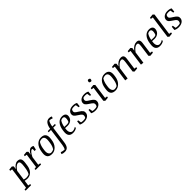

<svg xmlns="http://www.w3.org/2000/svg" viewBox="555 -2963 5387 5387"><g transform="rotate(-45 3248.0 -270.0)"><path d="M199.2 -347.2 157.2 -46.4Q262.7 -8.3 358.9 -54.7Q399.9 -123.5 416 -240.7L424.8 -304.7Q438.5 -399.9 426.5 -443.8Q414.6 -487.8 370.6 -487.8Q326.7 -487.8 282 -449Q237.3 -410.2 199.2 -347.2ZM252.4 10.7Q207.5 10.7 150.9 -2L127.9 161.1L197.3 170.9L189 212.4H-24.4L-28.3 170.9L40 161.1L129.4 -478.5L60.5 -488.3L68.8 -529.8L181.2 -540.5L220.7 -502.4L207.5 -409.2Q247.6 -470.2 296.9 -505.4Q346.2 -540.5 395 -540.5Q478.5 -540.5 505.6 -493.2Q532.7 -445.8 518.6 -347.7L505.9 -255.9Q488.3 -132.3 419.9 -60.8Q351.6 10.7 252.4 10.7Z M1019 -515.1 991.7 -399.4 939.9 -393.6V-478Q933.1 -482.9 916.5 -482.9Q887.2 -482.9 850.3 -440.7Q813.5 -398.4 774.9 -317.9L737.8 -51.3L807.1 -41.5L798.8 0H585L581.1 -41.5L649.4 -51.3L709 -478.5L640.1 -488.3L648.4 -529.8L761.2 -540.5L800.8 -502.4L786.6 -400.4Q817.4 -466.8 858.6 -503.7Q899.9 -540.5 943.4 -540.5Q986.8 -540.5 1019 -515.1Z M1335.4 -57.6Q1388.2 -126.5 1405.8 -250.5L1413.6 -308.6Q1439.5 -496.6 1318.4 -496.6Q1270.5 -496.6 1226.1 -472.7Q1172.4 -392.1 1155.3 -274.4L1147 -216.3Q1135.3 -127.4 1164.1 -80.3Q1192.9 -33.2 1239.7 -33.2Q1286.6 -33.2 1335.4 -57.6ZM1228.5 10.7Q1025.9 10.7 1058.1 -209.5L1064.9 -254.9Q1084.5 -387.2 1156.7 -463.9Q1229 -540.5 1331.5 -540.5Q1434.1 -540.5 1476.1 -484.4Q1518.1 -428.2 1502.4 -315.9L1496.1 -269.5Q1478.5 -145.5 1403.6 -67.4Q1328.6 10.7 1228.5 10.7Z M1522 223.1Q1460.4 223.1 1410.2 200.2L1432.1 146Q1502.9 170.9 1563.5 170.9Q1595.7 126 1608.9 36.1L1681.2 -488.8H1588.9L1594.2 -529.8H1687.5Q1706.5 -641.6 1752.4 -702.1Q1798.3 -762.7 1877 -762.7Q1925.3 -762.7 1966.8 -739.7L1947.3 -685.5Q1891.6 -710.4 1835.9 -710.4Q1816.9 -687 1800.5 -641.8Q1784.2 -596.7 1776.4 -540.5L1774.9 -529.8H1879.4L1874 -488.8H1769L1698.2 22.9Q1684.1 124.5 1643.3 173.8Q1602.5 223.1 1522 223.1Z M2004.4 -284.7Q2068.4 -281.2 2110.8 -281.2Q2153.3 -281.2 2186.5 -300.8Q2205.1 -338.9 2212.4 -390.1Q2227.1 -496.6 2146.5 -496.6Q2110.4 -496.6 2073.7 -472.7Q2023.4 -398.4 2004.4 -284.7ZM2162.1 -540.5Q2240.7 -540.5 2276.4 -504.9Q2312 -469.2 2303.2 -407.7Q2292.5 -330.1 2235.4 -285.2Q2178.2 -240.2 2093.8 -240.2Q2037.6 -240.2 1998.5 -245.1L1994.6 -216.3Q1982.4 -127.4 2011.7 -80.3Q2041 -33.2 2091.8 -33.2Q2121.6 -33.2 2155.8 -46.1Q2189.9 -59.1 2215.3 -77.1V-35.2Q2153.8 10.7 2063 10.7Q1972.7 10.7 1931.4 -43.9Q1890.1 -98.6 1905.8 -209.5L1912.1 -254.9Q1930.2 -385.7 1996.8 -463.1Q2063.5 -540.5 2162.1 -540.5Z M2359.9 -23.4 2371.6 -140.6H2411.6L2426.8 -44.4Q2460.4 -33.2 2509.3 -33.2Q2558.1 -33.2 2596.7 -46.9Q2617.2 -70.8 2622.6 -106.4Q2627.4 -141.6 2608.4 -168.9Q2589.4 -196.3 2511.2 -245.1Q2433.1 -293.9 2410.9 -327.4Q2388.7 -360.8 2395 -404.3Q2404.3 -463.9 2458 -502.2Q2511.7 -540.5 2596.7 -540.5Q2681.6 -540.5 2733.4 -507.3L2721.2 -389.6H2681.6L2665.5 -486.8Q2635.3 -496.6 2590.3 -496.6Q2545.4 -496.6 2512.2 -482.9Q2491.2 -460.9 2485.8 -427.2Q2480.5 -393.6 2500.2 -370.6Q2520 -347.7 2595.2 -301.8Q2670.4 -255.9 2695.6 -218.5Q2720.7 -181.2 2713.9 -132.3Q2704.1 -64.5 2645.3 -26.9Q2586.4 10.7 2501.5 10.7Q2416.5 10.7 2359.9 -23.4Z M2810.5 -23.4 2822.3 -140.6H2862.3L2877.4 -44.4Q2911.1 -33.2 2960 -33.2Q3008.8 -33.2 3047.4 -46.9Q3067.9 -70.8 3073.2 -106.4Q3078.1 -141.6 3059.1 -168.9Q3040 -196.3 2961.9 -245.1Q2883.8 -293.9 2861.6 -327.4Q2839.4 -360.8 2845.7 -404.3Q2855 -463.9 2908.7 -502.2Q2962.4 -540.5 3047.4 -540.5Q3132.3 -540.5 3184.1 -507.3L3171.9 -389.6H3132.3L3116.2 -486.8Q3085.9 -496.6 3041 -496.6Q2996.1 -496.6 2962.9 -482.9Q2941.9 -460.9 2936.5 -427.2Q2931.2 -393.6 2950.9 -370.6Q2970.7 -347.7 3045.9 -301.8Q3121.1 -255.9 3146.2 -218.5Q3171.4 -181.2 3164.6 -132.3Q3154.8 -64.5 3095.9 -26.9Q3037.1 10.7 2952.1 10.7Q2867.2 10.7 2810.5 -23.4Z M3380.4 -688.5Q3380.4 -713.9 3390.4 -732.9Q3400.4 -752 3414.6 -752Q3439.5 -752 3458.7 -741.9Q3478 -731.9 3478 -717.8Q3478 -690.9 3467.8 -672.6Q3457.5 -654.3 3443.8 -654.3Q3417 -654.3 3398.7 -664.3Q3380.4 -674.3 3380.4 -688.5ZM3300.8 -529.8 3413.6 -540.5 3453.1 -502.4 3390.1 -51.3 3459 -41.5 3450.7 0 3338.4 10.7 3298.8 -27.3 3361.3 -478.5 3292.5 -488.3Z M3853.5 -57.6Q3906.2 -126.5 3923.8 -250.5L3931.6 -308.6Q3957.5 -496.6 3836.4 -496.6Q3788.6 -496.6 3744.1 -472.7Q3690.4 -392.1 3673.3 -274.4L3665 -216.3Q3653.3 -127.4 3682.1 -80.3Q3710.9 -33.2 3757.8 -33.2Q3804.7 -33.2 3853.5 -57.6ZM3746.6 10.7Q3543.9 10.7 3576.2 -209.5L3583 -254.9Q3602.5 -387.2 3674.8 -463.9Q3747.1 -540.5 3849.6 -540.5Q3952.1 -540.5 3994.1 -484.4Q4036.1 -428.2 4020.5 -315.9L4014.2 -269.5Q3996.6 -145.5 3921.6 -67.4Q3846.7 10.7 3746.6 10.7Z M4282.2 -409.7Q4379.9 -540.5 4499.5 -540.5Q4618.7 -540.5 4599.6 -399.9L4551.8 -51.3L4620.6 -41.5L4612.3 0L4500 10.7L4460.4 -27.3L4505.9 -356.9Q4515.6 -428.7 4505.9 -458.3Q4496.1 -487.8 4456.5 -487.8Q4417 -487.8 4368.4 -451.2Q4319.8 -414.6 4273.9 -348.6L4223.6 10.7L4137.7 0L4203.6 -478.5L4134.8 -488.3L4143.1 -529.8L4255.9 -540.5L4295.4 -502.4Z M4906.7 -409.7Q5004.4 -540.5 5124 -540.5Q5243.2 -540.5 5224.1 -399.9L5176.3 -51.3L5245.1 -41.5L5236.8 0L5124.5 10.7L5085 -27.3L5130.4 -356.9Q5140.1 -428.7 5130.4 -458.3Q5120.6 -487.8 5081.1 -487.8Q5041.5 -487.8 4992.9 -451.2Q4944.3 -414.6 4898.4 -348.6L4848.1 10.7L4762.2 0L4828.1 -478.5L4759.3 -488.3L4767.6 -529.8L4880.4 -540.5L4919.9 -502.4Z M5455.1 -284.7Q5519 -281.2 5561.5 -281.2Q5604 -281.2 5637.2 -300.8Q5655.8 -338.9 5663.1 -390.1Q5677.7 -496.6 5597.2 -496.6Q5561 -496.6 5524.4 -472.7Q5474.1 -398.4 5455.1 -284.7ZM5612.8 -540.5Q5691.4 -540.5 5727.1 -504.9Q5762.7 -469.2 5753.9 -407.7Q5743.2 -330.1 5686 -285.2Q5628.9 -240.2 5544.4 -240.2Q5488.3 -240.2 5449.2 -245.1L5445.3 -216.3Q5433.1 -127.4 5462.4 -80.3Q5491.7 -33.2 5542.5 -33.2Q5572.3 -33.2 5606.4 -46.1Q5640.6 -59.1 5666 -77.1V-35.2Q5604.5 10.7 5513.7 10.7Q5423.3 10.7 5382.1 -43.9Q5340.8 -98.6 5356.4 -209.5L5362.8 -254.9Q5380.9 -385.7 5447.5 -463.1Q5514.2 -540.5 5612.8 -540.5Z M5873 -752 5985.8 -762.7 6025.4 -724.6 5931.2 -51.3 6000 -41.5 5991.7 0 5879.4 10.7 5839.8 -27.3 5933.6 -700.7 5864.7 -710.4Z M6113.3 -23.4 6125 -140.6H6165L6180.2 -44.4Q6213.9 -33.2 6262.7 -33.2Q6311.5 -33.2 6350.1 -46.9Q6370.6 -70.8 6376 -106.4Q6380.9 -141.6 6361.8 -168.9Q6342.8 -196.3 6264.6 -245.1Q6186.5 -293.9 6164.3 -327.4Q6142.1 -360.8 6148.4 -404.3Q6157.7 -463.9 6211.4 -502.2Q6265.1 -540.5 6350.1 -540.5Q6435.1 -540.5 6486.8 -507.3L6474.6 -389.6H6435.1L6418.9 -486.8Q6388.7 -496.6 6343.8 -496.6Q6298.8 -496.6 6265.6 -482.9Q6244.6 -460.9 6239.3 -427.2Q6233.9 -393.6 6253.7 -370.6Q6273.4 -347.7 6348.6 -301.8Q6423.8 -255.9 6449 -218.5Q6474.1 -181.2 6467.3 -132.3Q6457.5 -64.5 6398.7 -26.9Q6339.8 10.7 6254.9 10.7Q6169.9 10.7 6113.3 -23.4Z"/></g></svg>

Font: NoticiaText-Italic
Style: Italic
Weight: 400
Italic angle: -8°
Designer: JM Sole
Foundry: JM Sole
Version: Version 1.003